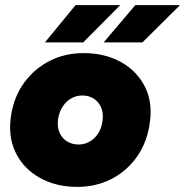

<svg xmlns="http://www.w3.org/2000/svg" viewBox="-20 -720 725 752"><path d="M283 12Q199 12 135 -24Q71 -60 40.5 -124Q10 -188 24 -272Q36 -344 76 -398Q116 -452 175.5 -482Q235 -512 307 -512Q392 -512 455.5 -476Q519 -440 549.5 -376.5Q580 -313 565 -228Q553 -156 513.5 -102Q474 -48 414.5 -18Q355 12 283 12ZM288 -154Q311 -154 330.5 -165Q350 -176 363.5 -196Q377 -216 381 -243Q386 -275 376.5 -298Q367 -321 347.5 -333.5Q328 -346 302 -346Q279 -346 259.5 -335Q240 -324 226.5 -304Q213 -284 208 -257Q203 -225 212.5 -202Q222 -179 242 -166.5Q262 -154 288 -154ZM386 -554 510 -700H685L538 -554ZM156 -554 276 -700H451L306 -554Z"/></svg>

Font: Figtree Light Black
Style: Italic
Weight: 900
Italic angle: -9.5°
Version: Version 2.000